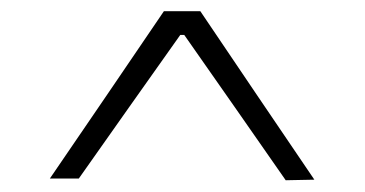

<svg xmlns="http://www.w3.org/2000/svg" viewBox="-20 -704 636 335"><path d="M478.5 -389.5Q434.5 -452.5 390 -516.5Q345.5 -580 301.5 -643H294.5Q250.5 -580.5 206 -518Q161.5 -455 117.5 -392.5H67Q117 -465.5 166.5 -538.2Q216 -611 266 -684.5H329.5Q379 -611 429 -537.2Q479 -463.5 528.5 -390.5Z"/></svg>

Font: Heraclito ExtraLight
Style: Regular
Weight: 200
Designer: Kostas Bartsokas (font) & Cristiano Sobral (main changes)
Foundry: Kostas Bartsokas (font) & Cristiano Sobral (main changes)
Version: Version 1.00;July 8, 2020;FontCreator 13.0.0.2655 64-bit